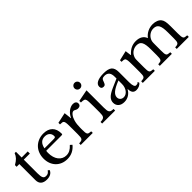

<svg xmlns="http://www.w3.org/2000/svg" viewBox="199 -1872 2999 2999"><g transform="rotate(-45 1698.0 -372.5)"><path d="M40 -467V-504Q94 -535 123.5 -566Q153 -597 169 -640H198V-514H332V-467H198V-163Q198 -128 201.5 -104Q205 -80 213 -65.5Q221 -51 234 -45Q247 -39 267 -39Q292 -39 309.5 -49.5Q327 -60 344 -85L369 -66Q355 -29 320.5 -9.5Q286 10 235 10Q169 10 134.5 -21Q100 -52 100 -112V-467Z M900 -93Q815 10 689 10Q630 10 582 -9.5Q534 -29 499.5 -64.5Q465 -100 446 -149.5Q427 -199 427 -259Q427 -320 447 -372Q467 -424 503.5 -461Q540 -498 590.5 -519Q641 -540 701 -540Q798 -540 851 -488Q904 -436 904 -337Q904 -323 898.5 -320Q893 -317 873 -317H544Q540 -302 540 -272Q540 -220 552.5 -177.5Q565 -135 588.5 -105Q612 -75 644.5 -58.5Q677 -42 717 -42Q759 -42 795 -60.5Q831 -79 869 -121ZM735 -363Q755 -363 767 -364Q779 -365 785 -368Q791 -371 793 -376.5Q795 -382 795 -391Q795 -437 765.5 -464.5Q736 -492 685 -492Q576 -492 551 -363Z M1173 -159Q1173 -118 1175 -94Q1177 -70 1185.5 -57.5Q1194 -45 1210 -41Q1226 -37 1255 -35V0H989V-35Q1018 -36 1035 -40.5Q1052 -45 1061 -57Q1070 -69 1072.5 -91.5Q1075 -114 1075 -152V-269Q1075 -337 1073.5 -375Q1072 -413 1063.5 -431Q1055 -449 1037 -452.5Q1019 -456 987 -456V-491L1162 -529L1176 -405H1180Q1193 -435 1212.5 -460Q1232 -485 1255 -502.5Q1278 -520 1303.5 -530Q1329 -540 1354 -540Q1386 -540 1404.5 -524.5Q1423 -509 1423 -483Q1423 -459 1408 -445.5Q1393 -432 1365 -432Q1349 -432 1338 -436Q1327 -440 1318.5 -444.5Q1310 -449 1302.5 -453Q1295 -457 1286 -457Q1259 -457 1232 -423Q1205 -389 1190 -335Q1173 -275 1173 -193Z M1656 -159Q1656 -120 1659.5 -96.5Q1663 -73 1673 -59.5Q1683 -46 1701 -41Q1719 -36 1749 -35V0H1462V-35Q1492 -36 1511 -41.5Q1530 -47 1540.5 -59.5Q1551 -72 1554.5 -94.5Q1558 -117 1558 -152V-280Q1558 -338 1556.5 -375.5Q1555 -413 1551 -427Q1546 -450 1528 -458.5Q1510 -467 1460 -467V-502L1656 -540ZM1545 -693Q1545 -719 1563 -737Q1581 -755 1607 -755Q1633 -755 1651 -737Q1669 -719 1669 -693Q1669 -667 1651 -649Q1633 -631 1607 -631Q1581 -631 1563 -649Q1545 -667 1545 -693Z M2118 -296Q2061 -274 2021.5 -253Q1982 -232 1958 -211Q1934 -190 1923.5 -169Q1913 -148 1913 -126Q1913 -93 1935 -72Q1957 -51 1993 -51Q2018 -51 2041 -64Q2064 -77 2081 -99.5Q2098 -122 2108 -152Q2118 -182 2118 -217ZM2118 -339V-380Q2118 -502 2014 -502Q1997 -502 1985 -499Q1973 -496 1964.5 -489Q1956 -482 1950 -469Q1944 -456 1938 -437Q1927 -408 1916.5 -398.5Q1906 -389 1886 -389Q1836 -389 1836 -439Q1836 -487 1887 -513.5Q1938 -540 2032 -540Q2132 -540 2174 -504.5Q2216 -469 2216 -384V-160Q2216 -46 2261 -46Q2275 -46 2288 -49.5Q2301 -53 2310 -68L2324 -44Q2312 -21 2280 -5.5Q2248 10 2213 10Q2168 10 2147 -18Q2126 -46 2126 -97H2121Q2095 -48 2049.5 -19.5Q2004 9 1947 9Q1884 9 1848 -23Q1812 -55 1812 -109Q1812 -158 1848 -197Q1884 -236 1974 -276Z M2544 -160Q2544 -118 2546 -94Q2548 -70 2556.5 -57.5Q2565 -45 2581 -41Q2597 -37 2626 -35V0H2360V-35Q2389 -37 2406 -41Q2423 -45 2432 -57Q2441 -69 2443.5 -91.5Q2446 -114 2446 -152V-280Q2446 -337 2444.5 -375Q2443 -413 2439 -427Q2436 -440 2431.5 -447.5Q2427 -455 2418.5 -459.5Q2410 -464 2395.5 -465.5Q2381 -467 2358 -467V-502L2521 -540L2534 -440H2539Q2584 -491 2633.5 -515.5Q2683 -540 2743 -540Q2806 -540 2849 -514.5Q2892 -489 2909 -441H2913Q2950 -489 3003 -514.5Q3056 -540 3116 -540Q3164 -540 3202 -524.5Q3240 -509 3260 -482Q3278 -459 3285.5 -421.5Q3293 -384 3293 -319V-160Q3293 -119 3295.5 -95Q3298 -71 3306 -58Q3314 -45 3330.5 -41Q3347 -37 3376 -35V0H3110V-35Q3138 -36 3155 -40.5Q3172 -45 3181 -57.5Q3190 -70 3192.5 -92.5Q3195 -115 3195 -152V-278Q3195 -335 3189 -374.5Q3183 -414 3169 -438.5Q3155 -463 3132.5 -474Q3110 -485 3078 -485Q3033 -485 2995 -461Q2957 -437 2935 -395Q2930 -384 2926.5 -375Q2923 -366 2921 -354.5Q2919 -343 2918.5 -327Q2918 -311 2918 -287V-160Q2918 -119 2920 -95Q2922 -71 2930.5 -58Q2939 -45 2956 -41Q2973 -37 3002 -35V0H2736V-35Q2764 -37 2781 -41Q2798 -45 2806.5 -57Q2815 -69 2817.5 -91.5Q2820 -114 2820 -152V-278Q2820 -336 2814 -375.5Q2808 -415 2794.5 -439.5Q2781 -464 2759 -474.5Q2737 -485 2705 -485Q2660 -485 2620.5 -461Q2581 -437 2561 -395Q2556 -384 2552.5 -375Q2549 -366 2547 -354.5Q2545 -343 2544.5 -327Q2544 -311 2544 -287Z"/></g></svg>

Font: SVN-Libre Baskerville
Style: Regular
Weight: 400
Designer: Pablo Impallari, Rodrigo Fuenzalida
Foundry: Pablo Impallari, Rodrigo Fuenzalida
Version: Version 1.000; ttfautohint (v1.8.4)